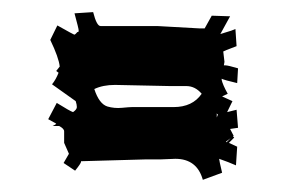

<svg xmlns="http://www.w3.org/2000/svg" viewBox="-20 -501 492 317"><path d="M85 -231.9 93.8 -247.1 85.9 -265.1V-284.2Q85.9 -288.6 77.6 -293H66.9Q72.3 -295.4 72.8 -296.9L59.6 -304.2L73.7 -331.1Q95.7 -317.4 100.6 -315.9Q106.9 -320.3 106.9 -324.2Q106.9 -328.1 105 -334L65.9 -361.8Q72.3 -369.6 76.7 -380.9L72.8 -383.8L78.6 -391.1Q77.1 -405.8 63 -435.1L74.7 -459Q101.6 -443.8 102.8 -443.8Q104 -443.8 107.9 -448.2H108.9Q109.9 -448.2 109.9 -450.9Q109.9 -453.6 103 -479L133.8 -481Q139.6 -458 146 -458H239.7L309.6 -454.1H317.9Q318.8 -456.1 329.6 -475.1L359.9 -474.1L343.8 -444.8Q344.7 -445.3 353.5 -447.8Q362.3 -450.2 368.7 -453.1L370.6 -424.8Q348.6 -416.5 348.6 -416L350.6 -398.9L349.6 -393.1H352.1Q356.4 -393.1 373 -388.2L371.6 -363.8Q350.6 -368.7 345.7 -371.1L346.7 -370.1H345.7Q347.7 -360.8 356 -346.2L346.7 -341.8L363.8 -334L355 -315.9L370.6 -319.8L373 -290L359.9 -288.1L365.7 -276.9L364.7 -275.9L366.7 -273.9L357.9 -265.1L371.6 -258.8L369.6 -228Q357.4 -233.4 341.8 -238.8Q341.8 -236.3 346.7 -215.8L314.9 -204.1Q305.2 -238.8 269.5 -238.8L244.6 -237.8H219.7L116.7 -234.9H113.8V-233.9Q113.8 -231.4 104 -219.2ZM260.7 -358.9 169.9 -360.8Q149.9 -360.8 135.7 -354Q143.6 -329.6 157.2 -325.2Q168.9 -321.8 181.4 -323Q193.8 -324.2 197.8 -324.2H266.6Q297.9 -324.2 313 -346.2Q302.2 -358.9 287.6 -358.9ZM360.8 -272.9 353 -267.1 354 -266.1ZM339.8 -312Q337.9 -313 337.9 -314V-307.1Z"/></svg>

Font: Eater
Style: Regular
Weight: 400
Version: Version 001.002